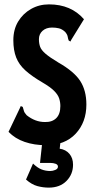

<svg xmlns="http://www.w3.org/2000/svg" viewBox="-20 -653 440 878"><path d="M190 11Q137 11 93 -4Q49 -19 19 -50L71 -159L75 -168L84 -164Q87 -156 89 -147Q91 -138 102 -126Q141 -95 185 -95Q218 -94 237 -112.5Q256 -131 256 -168Q256 -186 250.5 -203Q245 -220 227.5 -237.5Q210 -255 174 -276Q126 -304 96.5 -330.5Q67 -357 54 -390Q41 -423 41 -469Q41 -518 63 -554.5Q85 -591 122 -612Q159 -633 204 -633Q305 -633 364 -565L306 -471L302 -463L294 -468Q291 -476 289.5 -485.5Q288 -495 278 -507Q264 -520 249.5 -523.5Q235 -527 218 -527Q191 -527 174.5 -512Q158 -497 158 -474Q158 -454 163.5 -439Q169 -424 188 -407.5Q207 -391 247 -367Q319 -326 347 -282.5Q375 -239 375 -175Q375 -94 326 -41.5Q277 11 190 11ZM203 205Q177 205 151 198Q125 191 99 168L131 95Q152 115 170.5 122Q189 129 210 129Q221 129 233 124Q245 119 245 109Q245 100 234.5 96Q224 92 209 92H163L173 0H256L253 27Q281 31 297.5 50.5Q314 70 314 100Q314 144 284 174.5Q254 205 203 205Z"/></svg>

Font: Inconsolata Condensed Black
Style: Regular
Weight: 900
Width: 3
Monospace: yes
Designer: Raph Levien, Cyreal, Brenton Simpson
Foundry: Raph Levien, Cyreal, Google
Version: Version 3.001; ttfautohint (v1.8.2.53-6de2)